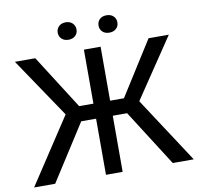

<svg xmlns="http://www.w3.org/2000/svg" viewBox="-92 -977 1119 1074"><g transform="rotate(-10 467.0 -439.5)"><path d="M135.3 0H15.6L260.3 -372.1L31.7 -710.9H147.5L342.8 -404.3H423.8V-710.9H518.6V-404.3H597.2L791 -710.9H906.2L678.7 -373L922.4 0H803.2L600.1 -318.8H518.6V0H423.8V-318.8H339.4ZM295.9 -829.6Q295.9 -850.6 310.5 -865Q325.2 -879.4 349.6 -879.4Q373.5 -879.4 388.2 -865Q402.8 -850.6 402.8 -829.6Q402.8 -808.1 388.2 -794.2Q373.5 -780.3 349.6 -780.3Q325.2 -780.3 310.5 -794.2Q295.9 -808.1 295.9 -829.6ZM527.8 -828.6Q527.8 -850.6 542.2 -864.5Q556.6 -878.4 581.1 -878.4Q605.5 -878.4 620.1 -864.5Q634.8 -850.6 634.8 -828.6Q634.8 -807.6 620.1 -793.7Q605.5 -779.8 581.1 -779.8Q556.6 -779.8 542.2 -793.7Q527.8 -807.6 527.8 -828.6Z"/></g></svg>

Font: Bert Sans Medium
Style: Regular
Weight: 500
Designer: Christian Robertson, Adam Twardoch, & Cristiano Sobral
Foundry: Google
Version: Version 12.135;January 10, 2020;FontCreator 12.0.0.2547 64-b